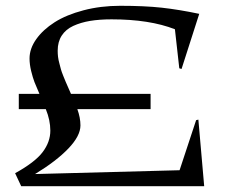

<svg xmlns="http://www.w3.org/2000/svg" viewBox="-20 -643 781 663"><path d="M44.9 -318.8H116.2Q105 -344.2 99.1 -359.4Q93.3 -374.5 87.6 -397.7Q82 -420.9 82 -440.9Q82 -475.1 105.2 -507.8Q128.4 -540.5 168.7 -566.2Q209 -591.8 268.3 -607.4Q327.6 -623 395 -623Q478.5 -623 538.3 -616.5Q598.1 -609.9 668 -595.2L606.9 -404.8L599.1 -407.2L584 -542Q496.6 -576.2 365.2 -576.2Q323.2 -576.2 291 -570.8Q258.8 -565.4 232.9 -553.5Q207 -541.5 193.1 -520Q179.2 -498.5 179.2 -467.8Q179.2 -457 180.4 -446.8Q181.6 -436.5 185.1 -423.8Q188.5 -411.1 190.4 -403.6Q192.4 -396 198.5 -380.9Q204.6 -365.7 206.5 -361.3Q208.5 -356.9 216.3 -338.9Q224.1 -320.8 225.1 -318.8H500V-266.1H247.1Q257.8 -236.3 257.8 -210Q257.8 -173.8 216.3 -130.4Q174.8 -86.9 101.1 -42L600.1 -55.2L657.2 -228L665 -230L685.1 0H53.2L32.2 -44.9Q100.6 -82.5 127.2 -117.7Q153.8 -152.8 153.8 -191.9Q153.8 -228 138.2 -266.1H44.9Z"/></svg>

Font: Halibut Exp
Style: Regular
Weight: 400
Width: 7
Designer: Matteo Maggi
Foundry: Collletttivo
Version: Version 3.080 | FøM Fix